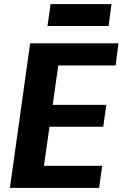

<svg xmlns="http://www.w3.org/2000/svg" viewBox="-20 -910 594 930"><path d="M159 -107H475L460 0H28L126 -700H554L540 -593H228L274 -676L227 -344L201 -402H495L480 -296H186L228 -354L181 -24ZM520 -890 506 -784H210L225 -890Z"/></svg>

Font: Pathway Extreme SemiCondensed
Style: Bold Italic
Weight: 700
Width: 4
Italic angle: -8°
Version: Version 1.001;gftools[0.9.26]